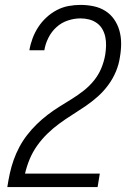

<svg xmlns="http://www.w3.org/2000/svg" viewBox="-20 -763 540 783"><path d="M10 0V-1Q14 -28 20 -55.5Q26 -83 35.5 -110Q45 -137 58.5 -162.5Q72 -188 90 -211.5Q108 -235 129.5 -256Q151 -277 174.5 -295Q198 -313 223 -328.5Q248 -344 273 -359.5Q298 -375 321.5 -393.5Q345 -412 363.5 -435Q382 -458 393 -484.5Q404 -511 409 -539Q412 -558 412.5 -576.5Q413 -595 409.5 -612Q406 -629 397.5 -644Q389 -659 375 -669Q361 -679 344 -683.5Q327 -688 308 -688Q283 -688 257 -679.5Q231 -671 210.5 -652.5Q190 -634 177.5 -609Q165 -584 161 -559V-558H100V-559Q104 -583 113 -607Q122 -631 136 -652.5Q150 -674 169.5 -692Q189 -710 212 -722Q235 -734 259.5 -738.5Q284 -743 308 -743Q336 -743 362 -737.5Q388 -732 409.5 -718.5Q431 -705 445.5 -684Q460 -663 467 -638Q474 -613 474 -585.5Q474 -558 469 -530Q465 -501 453 -472Q441 -443 422 -417Q403 -391 379 -369.5Q355 -348 328.5 -330Q302 -312 275 -295Q248 -278 222 -259Q196 -240 173 -217.5Q150 -195 131.5 -169Q113 -143 101 -114Q89 -85 82 -55H387L378 0Z"/></svg>

Font: Iosevka Curly Light
Style: Italic
Weight: 300
Italic angle: -9°
Monospace: yes
Designer: Belleve Invis
Foundry: Belleve Invis
Version: Version 22.1.2; ttfautohint (v1.8.4)